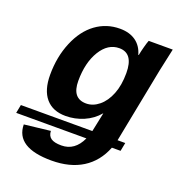

<svg xmlns="http://www.w3.org/2000/svg" viewBox="-176 -650 911 975"><g transform="rotate(20 279.0 -162.5)"><path d="M-33.2 0H353L374.5 -103H373.5Q341.8 -65.4 295.4 -45.4Q249 -25.4 198.2 -25.4Q128.4 -25.4 91.1 -69.1Q53.7 -112.8 53.7 -195.8Q53.7 -292.5 87.2 -372.6Q120.6 -452.6 178 -494.6Q235.4 -536.6 308.1 -536.6Q359.4 -536.6 393.3 -512.7Q427.2 -488.8 439.9 -443.4H442.4Q446.3 -464.4 453.4 -490.5Q460.4 -516.6 465.3 -528.3H595.2L568.8 -406.2L489.3 0H530.8L522 45.4H475.1Q442.9 127.4 375.2 169.7Q307.6 211.9 208.5 211.9Q15.6 211.9 14.2 87.4L154.8 71.3Q155.8 97.7 173.3 110.1Q190.9 122.6 229.5 122.6Q302.2 122.6 337.4 45.4H-42ZM414.6 -335.4Q414.6 -442.4 338.4 -442.4Q277.3 -442.4 238 -378.2Q198.7 -314 198.7 -215.3Q198.7 -120.6 274.9 -120.6Q311.5 -120.6 344 -147.2Q376.5 -173.8 395.5 -221.7Q414.6 -269.5 414.6 -335.4Z"/></g></svg>

Font: Cousine
Style: Bold Italic
Weight: 700
Italic angle: -12°
Monospace: yes
Designer: Steve Matteson
Foundry: Ascender Corporation
Version: Version 1.20